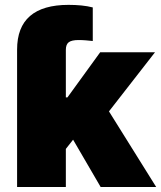

<svg xmlns="http://www.w3.org/2000/svg" viewBox="-20 -753 649 773"><path d="M48.8 -409.7V-553.2Q48.8 -643.6 100.8 -688.5Q152.8 -733.4 255.9 -733.4Q283.2 -733.4 307.9 -731Q332.5 -728.5 353.5 -723.1V-587.9Q339.4 -589.4 325.4 -590.6Q311.5 -591.8 296.4 -591.8Q268.6 -591.8 256.8 -583Q245.1 -574.2 245.1 -552.2V-409.7ZM224.6 -127.4V-360.8H251.5L383.3 -542.5H604L382.3 -257.8H327.1ZM48.8 0V-542.5H245.1V0ZM385.3 0 260.7 -213.9 388.2 -353.5 608.9 0Z"/></svg>

Font: Inter 16pt Black
Style: Regular
Weight: 900
Version: Version 4.001;git-66647c0bb